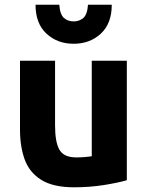

<svg xmlns="http://www.w3.org/2000/svg" viewBox="-20 -784 629 816"><path d="M295 12Q206 12 155.5 -19.5Q105 -51 85 -106Q65 -161 65 -233V-526H214V-251Q214 -179 233 -147Q252 -115 304 -115Q338 -115 370 -120V-526H519V-18Q481 -7 421 2.5Q361 12 295 12ZM293 -598Q224 -598 177.5 -641Q131 -684 131 -764H232Q235 -722 252 -707.5Q269 -693 293 -693Q317 -693 334 -707.5Q351 -722 354 -764H455Q455 -684 408.5 -641Q362 -598 293 -598Z"/></svg>

Font: Ubuntu Sans ExtraBold
Style: Regular
Weight: 800
Designer: Dalton Maag Ltd
Foundry: Dalton Maag Ltd
Version: Version 1.006; ttfautohint (v1.8.4.7-5d5b)